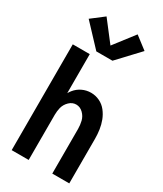

<svg xmlns="http://www.w3.org/2000/svg" viewBox="-239 -1069 979 1155"><g transform="rotate(30 250.0 -491.0)"><path d="M194 -769 56 -916 142 -982 250 -842 358 -982 444 -916 306 -769ZM50 0V-735H168V-464Q175 -476 183 -486Q203 -511 231.5 -524.5Q260 -538 292 -538Q323 -538 351.5 -524.5Q380 -511 399.5 -486Q419 -461 430 -432Q441 -403 445.5 -372Q450 -341 450 -310V0H332V-310Q332 -337 325.5 -364Q319 -391 298 -411.5Q277 -432 250 -432Q223 -432 202 -411.5Q181 -391 174 -364Q168 -339 168 -314V0Z"/></g></svg>

Font: Iosevka SS01
Style: Bold
Weight: 700
Monospace: yes
Designer: Belleve Invis
Foundry: Belleve Invis
Version: 2.3.3; ttfautohint (v1.8.3)